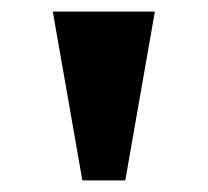

<svg xmlns="http://www.w3.org/2000/svg" viewBox="-20 -734 358 331"><path d="M71 -714H247L196 -423H122Z"/></svg>

Font: Noto Serif ExtraBold
Style: Regular
Weight: 800
Designer: Monotype Design Team
Foundry: Monotype Imaging Inc.
Version: Version 1.001